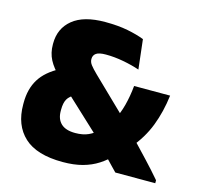

<svg xmlns="http://www.w3.org/2000/svg" viewBox="-99 -758 904 878"><g transform="rotate(15 353.0 -319.5)"><path d="M516.5 -0.5Q506.5 -10.5 493.5 -24.2Q480.5 -38 466.5 -52.5Q452.5 -67 440 -80.2Q427.5 -93.5 419 -102.5L393.5 -132.5L187.5 -324.5L157 -355Q122 -389 105.5 -420.8Q89 -452.5 89 -492.5V-497Q89 -568.5 141 -611Q193 -653.5 294 -653.5Q355.5 -653.5 401.2 -644.5Q447 -635.5 480.5 -622.5L496.5 -482.5Q461.5 -494.5 418.8 -502.5Q376 -510.5 336 -510.5Q303 -510.5 289.8 -501Q276.5 -491.5 276.5 -474.5V-473Q276.5 -459 286.8 -445.8Q297 -432.5 317.5 -412.5L491 -244.5L533 -200.5Q552 -181 569.2 -162.8Q586.5 -144.5 603 -127Q619.5 -109.5 636.2 -91.8Q653 -74 670 -55Q687 -36 705.5 -14.5V-0.5ZM271 15.5Q147.5 15.5 88.2 -39.5Q29 -94.5 29 -192V-200Q29 -266 57.8 -312.5Q86.5 -359 150.5 -392.5L247 -293.5Q223.5 -282.5 213 -264.5Q202.5 -246.5 202.5 -214V-208Q202.5 -169.5 224.8 -148.5Q247 -127.5 292 -127.5Q328.5 -127.5 354.2 -139.2Q380 -151 398.5 -170L447 -226.5Q469 -266.5 480.8 -311.5Q492.5 -356.5 497 -405H667.5Q658 -326.5 632 -259Q606 -191.5 555 -132L496.5 -76.5Q469.5 -48 437.2 -27.2Q405 -6.5 364.5 4.5Q324 15.5 271 15.5Z"/></g></svg>

Font: Anek Latin Medium ExtraBold
Style: Regular
Weight: 800
Version: Version 1.003